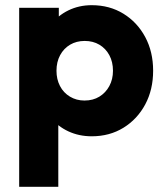

<svg xmlns="http://www.w3.org/2000/svg" viewBox="-20 -516 635 741"><path d="M334 10Q285 10 244 -9Q203 -28 177 -61.5Q151 -95 147 -138V-343Q151 -386 177 -421Q203 -456 244 -476Q285 -496 334 -496Q403 -496 456.5 -463Q510 -430 540.5 -373Q571 -316 571 -243Q571 -170 540.5 -113Q510 -56 456.5 -23Q403 10 334 10ZM54 205V-486H207V-361L182 -243L205 -125V205ZM306 -128Q339 -128 363.5 -143Q388 -158 402 -184Q416 -210 416 -243Q416 -277 402 -303Q388 -329 363.5 -343.5Q339 -358 307 -358Q275 -358 250.5 -343.5Q226 -329 212 -303Q198 -277 198 -243Q198 -210 211.5 -184Q225 -158 250 -143Q275 -128 306 -128Z"/></svg>

Font: Outfit
Style: Bold
Weight: 700
Designer: Rodrigo Fuenzalida
Foundry: fragTYPE
Version: Version 1.100;gftools[0.9.27]